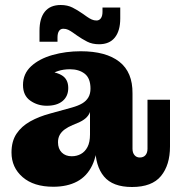

<svg xmlns="http://www.w3.org/2000/svg" viewBox="-20 -735 718 768"><path d="M167 -312Q130 -312 101 -332.5Q72 -353 72 -395Q72 -440 104.5 -470Q137 -500 190 -515Q243 -530 303 -530Q404 -530 457.5 -488Q511 -446 510 -361L342 -380Q342 -422 319 -440Q296 -458 260 -458Q234 -458 212.5 -451Q191 -444 175.5 -431Q160 -418 151 -400L152 -450Q199 -450 226 -434.5Q253 -419 253 -383Q253 -350 230.5 -331Q208 -312 167 -312ZM508 13Q431 13 396 -29Q361 -71 361 -147V-162H340V-287H336L342 -332V-380L510 -361V-140Q510 -124 518 -114.5Q526 -105 539 -105Q554 -105 562 -114.5Q570 -124 570 -140V-336H660V-149Q660 -75 624 -31Q588 13 508 13ZM193 12Q115 12 70.5 -26.5Q26 -65 26 -125Q26 -170 46 -200Q66 -230 101 -249.5Q136 -269 181 -281L268 -305Q293 -312 309 -321.5Q325 -331 333.5 -345.5Q342 -360 342 -381L345 -287H340Q335 -273 322.5 -262Q310 -251 290 -243L271 -235Q252 -227 239 -217.5Q226 -208 219 -195.5Q212 -183 212 -166Q212 -140 227 -125Q242 -110 267 -110Q287 -110 303.5 -119Q320 -128 330 -147Q340 -166 340 -197L370 -186Q370 -118 349 -74Q328 -30 288.5 -9Q249 12 193 12ZM376 -558Q349 -558 328.5 -568.5Q308 -579 288 -593L271 -605L311 -680L328 -668Q338 -661 347 -657Q356 -653 366 -653Q377 -653 383.5 -662Q390 -671 390 -688V-705H461V-661Q461 -612 439.5 -585Q418 -558 376 -558ZM138 -612Q138 -662 159.5 -688.5Q181 -715 223 -715Q250 -715 270.5 -704.5Q291 -694 311 -680L328 -668L288 -593L271 -605Q261 -612 252.5 -616Q244 -620 233 -620Q222 -620 216 -611Q210 -602 210 -585V-568H138Z"/></svg>

Font: Montagu Slab
Style: Bold
Weight: 700
Designer: Florian Karsten
Foundry: Florian Karsten
Version: Version 1.000